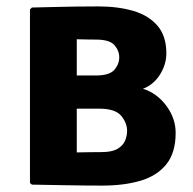

<svg xmlns="http://www.w3.org/2000/svg" viewBox="-20 -575 602 599"><path d="M79.5 -551.5Q105.5 -552 141.8 -553Q178 -554 216 -554.5Q254 -555 286.5 -555Q348.5 -555 396.5 -540.8Q444.5 -526.5 471.8 -494.2Q499 -462 499 -409Q499 -374 479.2 -342.5Q459.5 -311 426 -298Q469.5 -284.5 498.8 -245.2Q528 -206 528 -160.5Q528 -98.5 499 -62.5Q470 -26.5 418.5 -11.2Q367 4 299 4Q247 4 192.8 3Q138.5 2 79.5 1L73.5 -4V-545.5ZM279.5 -451.5Q269.5 -451.5 252 -451.8Q234.5 -452 219.5 -452.5V-339.5H278.5Q321.5 -339.5 336.8 -357.2Q352 -375 352 -396Q352 -417 337 -434.2Q322 -451.5 279.5 -451.5ZM219.5 -99.5Q240 -100 260.2 -100.2Q280.5 -100.5 297.5 -100.5Q329.5 -100.5 346.8 -110.8Q364 -121 370.2 -136.2Q376.5 -151.5 376.5 -167Q376.5 -191.5 358 -213.8Q339.5 -236 289 -236H219.5Z"/></svg>

Font: Signika Negative SC
Style: Bold
Weight: 700
Designer: Anna Giedryś
Foundry: Anna Giedryś
Version: Version 2.000; ttfautohint (v1.8.3) -l 8 -r 50 -G 200 -x 9 -